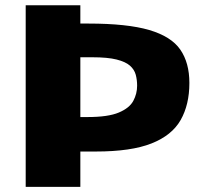

<svg xmlns="http://www.w3.org/2000/svg" viewBox="-20 -728 782 748"><path d="M80.1 0V-707.5H293V-636.2H324.7Q475.6 -636.2 561.3 -611.1Q647 -585.9 682.4 -534.7Q717.8 -483.4 717.8 -404.8Q717.8 -320.3 683.8 -260.5Q649.9 -200.7 570.3 -169.2Q490.7 -137.7 353.5 -137.7H293V0ZM293 -272H321.3Q401.4 -272 442.9 -289.6Q484.4 -307.1 499.3 -335Q514.2 -362.8 514.2 -394Q514.2 -417 508.8 -437Q503.4 -457 486.3 -472.2Q469.2 -487.3 434.3 -496.1Q399.4 -504.9 339.8 -504.9H293Z"/></svg>

Font: Comme Black
Style: Regular
Weight: 900
Version: Version 1.000;gftools[0.9.27]